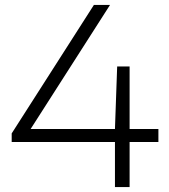

<svg xmlns="http://www.w3.org/2000/svg" viewBox="-20 -760 688 780"><path d="M27.5 -183V-218L361.5 -740H427L104.5 -236H447L456 -490H506.5V-236H623.5V-183H506.5V0H447V-183Z"/></svg>

Font: Encode Sans Expanded Expanded Light
Style: Regular
Weight: 300
Width: 7
Designer: Multiple Designers
Foundry: Impallari Type
Version: Version 3.000; ttfautohint (v1.8.3) -l 8 -r 50 -G 200 -x 14 